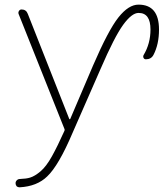

<svg xmlns="http://www.w3.org/2000/svg" viewBox="-20 -587 697 813"><path d="M273.4 -83Q274.4 -82 275.4 -82Q276.4 -82 277.3 -83L374 -309.6Q438.5 -459 481.4 -513.2Q524.4 -567.4 566.4 -567.4Q653.3 -567.4 653.3 -461.9Q653.3 -399.4 629.9 -354.5Q620.1 -335.9 597.7 -335.9Q590.8 -335.9 587.9 -341.8Q585 -347.7 587.9 -353.5Q617.2 -402.3 617.2 -461.9Q617.2 -532.2 567.4 -532.2Q567.4 -532.2 566.4 -532.2Q538.1 -532.2 501.5 -481.9Q464.8 -431.6 406.2 -295.9L288.1 -26.4Q228.5 114.3 179.7 160.2Q136.7 202.1 63.5 206.1Q63.5 206.1 62.5 206.1Q55.7 206.1 50.8 202.1Q45.9 196.3 45.9 189Q45.9 181.6 51.3 176.3Q56.6 170.9 64.5 170.9Q91.8 169.9 107.4 165Q127 159.2 151.4 138.7Q175.8 118.2 200.2 74.2Q223.6 32.2 252.9 -33.2Q254.9 -37.1 252.9 -41L58.6 -528.3Q56.6 -535.2 60.5 -541Q64.5 -546.9 71.3 -546.9Q90.8 -546.9 97.7 -528.3Z"/></svg>

Font: Gen Jyuu Gothic ExtraLight
Style: Regular
Weight: 100
Designer: [Source Han Sans]
Ryoko NISHIZUKA  (kana & ideographs); Paul D. Hunt (Latin, Greek & Cyrillic); Wenlong ZHANG  (bopomofo
Version: Version 1.002.20150607